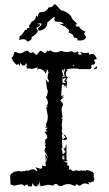

<svg xmlns="http://www.w3.org/2000/svg" viewBox="-20 -815 484 849"><path d="M26.4 0.5 24.9 -39.1Q35.6 -58.6 64.5 -58.6L72.3 -57.1Q88.4 -57.1 104 -63L102.1 -56.6Q110.8 -65.4 127.9 -66.9L145.5 -56.6Q141.6 -70.3 136.7 -75.7L158.2 -68.8Q167 -68.8 167 -78.1L165.5 -86.4Q167 -80.1 183.1 -80.1Q181.2 -83.5 181.2 -94.7Q181.2 -102.1 185.5 -105.5L189.9 -118.7Q189.9 -131.3 177.2 -144Q177.2 -158.7 183.1 -165.5L177.7 -171.4L183.1 -177.7Q182.6 -182.1 177.2 -184.6L181.2 -189.9L179.2 -194.8Q179.2 -197.3 184.1 -200.2Q189 -203.1 189 -208.5Q189 -217.3 177.7 -231Q178.7 -233.4 189.5 -233.9Q189 -236.3 185.8 -237.3Q182.6 -238.3 182.6 -241.2Q182.6 -243.7 190.4 -248.5L187.5 -252L178.2 -247.6Q185.1 -254.4 185.1 -260.3L183.1 -265.6Q191.4 -281.2 191.4 -301.3L184.6 -340.3L194.8 -344.2L184.1 -343.8Q191.9 -351.6 191.9 -361.8Q191.9 -371.6 183.1 -384.3Q191.4 -397 191.4 -416Q188.5 -416 187.5 -426.3Q186.5 -436.5 181.6 -465.8Q189 -452.1 194.3 -450.2L196.3 -458.5Q190.4 -464.8 190.4 -475.1Q190.4 -483.4 194.8 -494.6L189 -509.3L182.6 -489.7Q170.9 -511.2 148.4 -511.2L141.6 -503.4L147.5 -517.1L122.1 -510.3Q113.3 -510.3 106.9 -513.7L101.1 -509.3Q101.1 -518.1 95.2 -518.1L99.1 -526.4L95.2 -537.1Q91.8 -524.9 85 -524.9Q78.1 -524.9 68.8 -537.1V-521Q64.5 -531.7 60.1 -531.7L54.2 -527.8Q36.6 -542 30.8 -559.1Q39.1 -565.9 41 -575.7Q43 -585.4 45.9 -585.4Q49.8 -585.4 56.6 -582.3Q63.5 -579.1 69.3 -579.1Q74.7 -579.1 85.4 -585.2Q96.2 -591.3 99.6 -591.3Q102.5 -591.3 107.9 -585.9Q113.3 -580.6 115.7 -580.6L125 -584.5Q127.4 -584.5 132.8 -578.4Q138.2 -572.3 140.6 -572.3Q143.6 -572.3 149.7 -581.3Q155.8 -590.3 159.7 -590.3Q163.6 -590.3 168.7 -585.2Q173.8 -580.1 177.7 -580.1Q184.1 -580.1 189 -592.3Q189.9 -588.4 193.8 -588.4L203.6 -592.3Q213.9 -583.5 226.1 -583.5Q237.3 -583.5 250.5 -590.8Q262.2 -585 275.4 -585L299.8 -588.4Q299.8 -583 316.9 -583L321.8 -587.4L331.1 -581.1Q323.7 -580.1 323.7 -577.1Q323.7 -573.7 331.5 -573.7H342.3L333.5 -586.4Q345.7 -580.6 358.9 -580.6L373.5 -582.5V-573.2L386.2 -576.7Q400.4 -576.7 408.7 -553.7Q396 -552.7 396 -547.4L401.4 -538.1L397 -529.8Q383.3 -529.3 383.3 -524.9L385.3 -518.1L379.4 -509.3H329.6Q329.6 -512.2 303.2 -512.2L273.9 -509.3L279.8 -503.9Q271 -502 271 -489.7Q271 -477.1 279.8 -473.1Q272.9 -461.9 272.9 -458L276.4 -452.6L273.9 -422.9L268.1 -442.9V-427.7Q263.7 -442.4 259.8 -442.4Q253.4 -442.4 253.4 -432.1L250.5 -392.1H264.6L250.5 -384.8L264.2 -383.8Q247.6 -376 247.6 -370.1Q247.6 -367.7 253.2 -362.8Q258.8 -357.9 258.8 -353.5Q258.8 -348.6 255.6 -344Q252.4 -339.4 252.4 -329.1Q252.4 -317.4 256.8 -299.3L251 -289.6H256.3L252.9 -263.2L254.9 -248L252.4 -236.3L256.3 -225.1L253.4 -212.9L256.3 -201.2L260.7 -200.2L263.7 -202.1Q263.7 -204.1 256.3 -207.5L267.6 -204.1L270 -205.6Q270 -210 259.3 -220.7L268.1 -217.8L276.9 -203.6Q273.9 -195.8 265.6 -195.8L253.4 -198.7L256.3 -158.2L251 -161.1L256.3 -144V-134.3H265.1L259.3 -139.2L264.2 -138.7L269 -142.1Q269 -147.5 259.8 -156.7Q271 -157.7 273.9 -182.1V-107.9L279.8 -103.5L256.8 -98.6Q277.3 -98.6 278.8 -93.8Q278.8 -89.8 274.9 -84.5L285.6 -81.5V-63L291.5 -67.4Q298.8 -58.6 305.2 -58.6L317.4 -62L328.1 -59.6Q335 -59.6 341.3 -63L339.4 -58.1Q344.2 -61.5 348.6 -61.5Q354.5 -61.5 360.8 -56.6L358.9 -63Q377 -62 391.1 -53.7L392.6 -48.3H397Q394 -45.9 393.6 -35.6L397 -22.5L391.1 -6.8L388.2 -14.2L380.4 -6.8L371.6 -10.7L370.6 -9.8L375 0.5Q363.8 -3.9 355.5 -3.9Q347.2 -3.9 341.1 1.2Q335 6.3 330.1 6.3L320.8 0Q316.4 0 310.5 7.8Q294.9 -1 281.2 -1Q268.1 -1 253.9 7.3L241.2 7.8Q233.4 -1.5 226.6 -1.5Q220.2 -1.5 215.3 5.9L192.9 2L159.7 8.8L153.3 -14.2V10.3L149.4 -3.4L147 13.2L146 -3.9L143.6 9.3L136.2 8.8L127.9 3.4Q127.9 -3.9 124.5 -3.9Q121.6 -3.9 121.6 8.8H104Q104 2.9 99.6 1Q88.9 2.9 88.9 8.8Q83.5 0 72.3 0L41.5 5.9ZM304.7 -522.9 308.1 -525.4Q308.1 -527.3 299.8 -527.3ZM266.1 -492.7 267.6 -509.3H262.2ZM256.3 -449.2Q263.2 -447.8 267.1 -447.8L270.5 -448.7Q270.5 -450.7 263.2 -455.6Q271.5 -465.3 271.5 -471.7L260.7 -465.8L256.3 -470.7ZM177.7 -175.3V-181.2L180.7 -178.7ZM182.1 -105.5 180.7 -134.8Q188 -125 188 -118.7ZM260.7 -109.9 268.1 -111.3 259.3 -117.7 269 -120.1 259.3 -122.6 268.1 -125.5 256.3 -127 255.9 -111.8ZM256.3 -474.6 261.7 -476.1 266.6 -472.2 261.7 -502.9 256.3 -508.8 254.4 -500.5 259.3 -482.4 263.7 -479.5 256.3 -480.5ZM407.7 -511.2 393.1 -509.8 409.2 -523.4ZM217.3 -795.4H225.6L250 -769.5Q289.6 -760.7 300.3 -730Q320.3 -712.9 320.3 -708.5Q320.3 -706.5 316.9 -706.5L313 -707Q316.4 -696.8 323.2 -696.8L330.1 -698.7Q331.5 -686 358.4 -674.3L351.1 -667L360.8 -650.9Q355 -635.7 333.5 -635.7L321.8 -636.7L322.8 -640.6Q322.8 -647.9 306.6 -648.9Q305.2 -665 282.7 -671.4L287.1 -679.7L270 -695.8L241.7 -710L261.7 -709Q254.9 -719.2 236.3 -719.2L225.6 -718.8L219.2 -728L222.7 -737.8L221.2 -739.7Q215.3 -739.7 189.5 -715.8Q188 -684.1 151.9 -678.7L147.5 -689.9Q163.6 -703.1 163.6 -708.5Q163.6 -711.9 156.7 -711.9L143.6 -710Q157.2 -708.5 157.2 -704.6Q157.2 -699.2 139.2 -691.4Q147 -686.5 147 -679.7Q147 -667.5 119.6 -650.4L120.1 -647Q120.1 -635.7 100.1 -631.3Q95.7 -641.6 83 -641.6Q74.7 -641.6 64.9 -638.2L66.4 -652.8Q81.5 -665 91.3 -683.1H99.1L99.6 -690.4L111.3 -690.9L107.9 -700.2L120.6 -719.7Q136.7 -724.1 140.1 -746.6L147.5 -739.7V-742.7Q147.5 -752.4 156.2 -761.2H161.1Q185.5 -761.2 194.8 -782.2Q216.3 -782.7 217.3 -795.4Z"/></svg>

Font: Truetypewriter PolyglOTT
Style: Regular
Weight: 400
Designer: Sergey Beatoff a.k.a. Sam_T
Version: Version 3.76